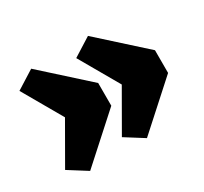

<svg xmlns="http://www.w3.org/2000/svg" viewBox="-101 -616 778 732"><g transform="rotate(-30 287.5 -250.0)"><path d="M106 -475 300 -300V-200L106 -25L25 -76L125 -250L25 -424ZM356 -475 550 -300V-200L356 -25L275 -76L375 -250L275 -424Z"/></g></svg>

Font: Changa ExtraLight ExtraBold
Style: Regular
Weight: 800
Version: Version 3.002; ttfautohint (v1.8.2)